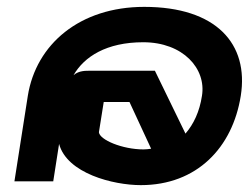

<svg xmlns="http://www.w3.org/2000/svg" viewBox="-20 -528 725 559"><path d="M397 -405C513 -405 581 -328 568 -249C561 -203 544 -167 520 -139L431 -322H245C230 -322 210 -323 194 -309C225 -363 290 -405 397 -405ZM390 11C553 11 657 -98 681 -249C705 -400 610 -508 400 -508C212 -508 85 -399 61 -249L22 0H135L152 -109C175 -23 310 11 390 11ZM282 -231H357L420 -95C414 -94 405 -93 398 -93C336 -93 270 -121 268 -143Z"/></svg>

Font: Charger Pro
Style: BlkExtObl
Weight: 900
Designer: Jasper
Foundry: Cannot Into Space Fonts
Version: Version 1.09